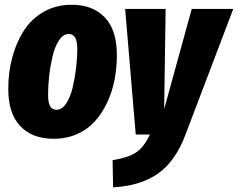

<svg xmlns="http://www.w3.org/2000/svg" viewBox="-20 -571 1010 815"><path d="M208 18.1Q117.2 18.1 66.2 -35.4Q15.1 -88.9 15.1 -193.8Q15.1 -264.2 32 -327.1Q48.8 -390.1 81.1 -440.7Q113.3 -491.2 165.8 -521Q218.3 -550.8 284.2 -550.8Q374.5 -550.8 425.3 -496.8Q476.1 -442.9 476.1 -337.9Q476.1 -281.7 465.8 -230.2Q455.6 -178.7 433.8 -133.3Q412.1 -87.9 381.1 -54.2Q350.1 -20.5 305.7 -1.2Q261.2 18.1 208 18.1ZM970.2 -533.2 767.1 1Q724.1 115.2 649.4 166.7Q574.7 218.3 460 224.1L458 108.9Q523.4 98.6 557.4 76.2Q591.3 53.7 616.2 0H556.2L511.2 -533.2H683.1L676.8 -107.9L793.9 -533.2ZM220.2 -105Q243.2 -105 261 -131.8Q278.8 -158.7 288.6 -200.2Q298.3 -241.7 303.2 -283.7Q308.1 -325.7 308.1 -363.8Q308.1 -426.8 272 -426.8Q248.5 -426.8 230.7 -400.1Q212.9 -373.5 203.1 -332Q193.4 -290.5 188.7 -248.8Q184.1 -207 184.1 -168.9Q184.1 -134.8 192.9 -119.9Q201.7 -105 220.2 -105Z"/></svg>

Font: Fira Sans Compressed ExtraBold
Style: Italic
Weight: 800
Width: 3
Italic angle: -8°
Designer: Carrois Corporate & Edenspiekermann AG
Foundry: Carrois Corporate GbR & Edenspiekermann AG
Version: Version 4.203;PS 004.203;hotconv 1.0.88;makeotf.lib2.5.64775